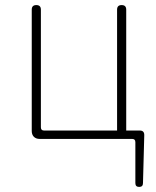

<svg xmlns="http://www.w3.org/2000/svg" viewBox="-20 -547 616 756"><path d="M105 -263V-31C105 -12 117 0 136 0H309H500C509 0 513 4 513 13V174C513 184 518 189 528 189C538 189 543 184 543 174L548 -13V-16C548 -27 542 -33 531 -33H477V-509C477 -521 471 -527 459 -527C447 -527 441 -521 441 -509V-33H154C145 -33 141 -37 141 -46V-509C141 -521 135 -527 123 -527C111 -527 105 -521 105 -509Z"/></svg>

Font: GenSenRounded2 TW EL
Style: Regular
Weight: 250
Version: Version 2.100;PS 2.1;hotconv 16.6.51;makeotf.lib2.5.65220 DE